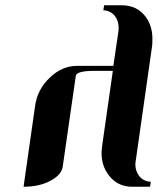

<svg xmlns="http://www.w3.org/2000/svg" viewBox="-20 -712 601 732"><path d="M69.8 0 113.8 -308.1Q122.6 -371.6 169.9 -416Q216.3 -460.9 273.9 -460.9H412.1L432.1 -596.2V-607.9Q432.1 -631.8 418.9 -649.9Q402.8 -671.4 374 -672.9L377 -691.9H444.8Q502.9 -691.9 536.1 -647Q561 -612.3 561 -564.9Q561 -546.9 560.1 -538.1L497.1 -96.2Q496.1 -92.3 496.1 -84Q496.1 -61 509.8 -42Q525.9 -20.5 555.2 -19L551.8 0H483.9Q427.2 0 394 -44.9Q367.2 -80.6 367.2 -127.9Q367.2 -136.2 369.1 -153.8L410.2 -441.9H340.8Q272 -441.9 269 -422.9L219.2 -77.1Q214.8 -44.9 170.9 -22Q128.9 0 69.8 0Z"/></svg>

Font: Hjet
Style: Italic
Weight: 400
Designer: T. Christopher White
Version: Version 1.2